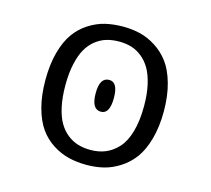

<svg xmlns="http://www.w3.org/2000/svg" viewBox="-103 -828 1056 962"><g transform="rotate(15 425.0 -347.5)"><path d="M422.5 11Q372.5 11 329.5 0.5Q286.5 -10 246 -35.8Q205.5 -61.5 177 -101.2Q148.5 -141 131.2 -204Q114 -267 114 -348Q114 -428.5 131.2 -491.2Q148.5 -554 177 -593.8Q205.5 -633.5 246 -659.5Q286.5 -685.5 329.5 -695.8Q372.5 -706 422.5 -706Q469 -706 511 -695.8Q553 -685.5 593.5 -659.5Q634 -633.5 663.2 -594Q692.5 -554.5 710.2 -491.2Q728 -428 728 -348Q728 -267.5 710.2 -204.2Q692.5 -141 663.2 -101.2Q634 -61.5 593.5 -35.5Q553 -9.5 511 0.8Q469 11 422.5 11ZM422.5 -66.5Q465 -66.5 500 -81Q535 -95.5 564 -127Q593 -158.5 609.2 -214.8Q625.5 -271 625.5 -348Q625.5 -410 614.5 -458.5Q603.5 -507 585 -538.5Q566.5 -570 540.2 -590.8Q514 -611.5 485 -620Q456 -628.5 422.5 -628.5Q387.5 -628.5 358 -620Q328.5 -611.5 302 -591Q275.5 -570.5 257.2 -538.8Q239 -507 228.2 -458.5Q217.5 -410 217.5 -348Q217.5 -285.5 228 -237Q238.5 -188.5 257 -156.8Q275.5 -125 301.8 -104.5Q328 -84 357.8 -75.2Q387.5 -66.5 422.5 -66.5ZM423.5 -265Q374.5 -265 374.5 -348.5Q374.5 -430 423.5 -430Q469 -430 469 -348.5Q469 -265 423.5 -265Z"/></g></svg>

Font: League Mono Wide
Style: Regular
Weight: 400
Width: 8
Designer: Tyler Finck
Foundry: The League of Moveable Type / Tyler Finck
Version: Version 2.210